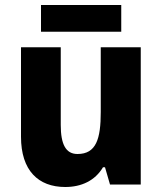

<svg xmlns="http://www.w3.org/2000/svg" viewBox="-20 -738 648 768"><path d="M465 -718H144V-611H465ZM543 -549H383V-290C383 -183 365 -122 290 -122C243 -122 223 -161 223 -238V-549H64V-191C64 -56 133 10 241 10C305 10 360 -15 392 -69H400L420 0H543Z"/></svg>

Font: Noto Sans Arabic UI SmCn XBd
Style: Regular
Weight: 800
Width: 4
Designer: Monotype Design Team, Nadine Chahine and Nizar Qandah
Foundry: Monotype Imaging Inc.
Version: Version 2.010